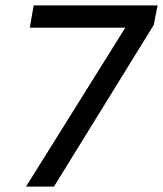

<svg xmlns="http://www.w3.org/2000/svg" viewBox="-20 -688 601 708"><path d="M76 0 442 -586H90L104 -668H561L547 -596L179 0Z"/></svg>

Font: Gantari Medium
Style: Italic
Weight: 500
Italic angle: -10°
Designer: Anugrah Pasau
Foundry: Lafontype
Version: Version 1.000